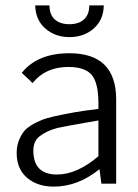

<svg xmlns="http://www.w3.org/2000/svg" viewBox="-20 -683 513 714"><path d="M164 -663Q164 -629 183.5 -611Q203 -593 238 -593Q273 -593 292.5 -611Q312 -629 312 -663H366Q365 -609 328.5 -577Q292 -545 239 -545Q185 -545 148.5 -577Q112 -609 111 -663ZM350 -54Q270 11 180 11Q119 11 80.5 -22Q42 -55 42 -114Q42 -158 68 -193Q85 -216 138 -238Q168 -249 239 -262Q251 -265 300 -272L346 -278V-298Q346 -375 321 -404.5Q296 -434 234 -434Q149 -434 101 -374Q101 -375 61 -412Q119 -485 238 -485Q412 -485 412 -313V0H357ZM346 -235 300 -227Q225 -214 193 -207Q152 -196 127 -176Q104 -158 104 -123Q104 -34 192 -34Q266 -34 346 -102Z"/></svg>

Font: Pavanam
Style: Regular
Weight: 400
Designer: Tharique Azeez
Foundry: Tharique Azeez
Version: Version 1.86; ttfautohint (v1.3) -l 8 -r 50 -G 200 -x 14 -D 